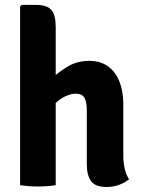

<svg xmlns="http://www.w3.org/2000/svg" viewBox="-20 -756 583 784"><path d="M207.5 0Q175.5 5.5 134 5.5Q97.5 5.5 62 0V-729L69 -736H127Q171.5 -736 189.5 -715.8Q207.5 -695.5 207.5 -645.5ZM483.5 -122.5Q483.5 -93.5 489 -68.2Q494.5 -43 507 -24Q491 -10.5 466.8 -1.5Q442.5 7.5 414.5 7.5Q369.5 7.5 352 -16.2Q334.5 -40 334.5 -84.5V-303Q334.5 -339.5 325 -356.5Q315.5 -373.5 289 -373.5Q272.5 -373.5 250.8 -364.5Q229 -355.5 208.2 -336.2Q187.5 -317 172 -286V-417.5Q206.5 -452.5 249 -480Q291.5 -507.5 344.5 -507.5Q390.5 -507.5 421.5 -484.8Q452.5 -462 468 -422.2Q483.5 -382.5 483.5 -331Z"/></svg>

Font: Signika Negative
Style: Bold
Weight: 700
Designer: Anna Giedry
Foundry: Anna Giedry
Version: Version 2.001